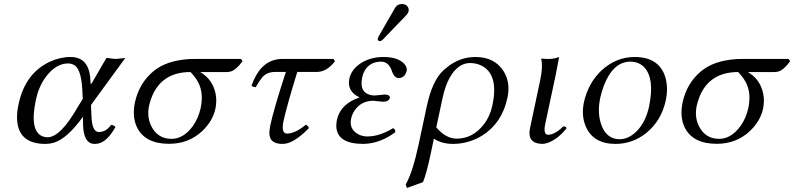

<svg xmlns="http://www.w3.org/2000/svg" viewBox="-20 -700 3917 947"><path d="M428.7 -182.1 431.2 -127Q433.6 -49.8 467.3 -48.8Q498 -48.8 520.5 -74.7Q524.4 -79.6 527.8 -84Q542.5 -83 549.3 -73.2Q509.3 -2 465.3 7.8Q455.6 9.8 444.8 9.8Q391.6 7.8 389.6 -86.9L389.2 -124Q310.1 -14.6 243.7 4.4Q224.1 9.8 204.1 9.8Q66.9 9.8 64 -117.2Q63.5 -149.4 71.8 -187Q104 -337.9 224.6 -395Q275.9 -418.9 328.1 -418.9Q413.6 -418.9 424.8 -320.8Q426.3 -306.2 426.8 -290Q426.8 -280.3 432.1 -289.6Q433.1 -291 434.1 -292L504.9 -414.1Q511.7 -414.1 527.3 -411.6Q543 -409.2 549.8 -409.2Q557.1 -409.2 575.7 -411.6Q592.3 -414.1 598.1 -414.1ZM388.2 -211.9 387.2 -231.9Q384.3 -349.6 350.6 -376Q335.9 -386.7 316.4 -387.2Q254.9 -387.2 204.6 -318.8Q170.9 -272 157.2 -209Q124 -51.8 191.4 -26.9Q203.1 -22.9 215.8 -22.9Q279.8 -24.9 363.8 -172.9Z M1097.2 -344.7H967.3Q1028.8 -309.1 1043.5 -237.3Q1050.3 -201.7 1042.5 -164.1Q1029.3 -102.1 975.6 -51.8Q909.2 9.3 814 9.3Q695.8 9.3 655.8 -71.8Q630.9 -124 645.5 -194.8Q666.5 -290.5 737.3 -349.1Q801.3 -401.9 914.1 -408.7Q926.8 -409.2 938.5 -409.2H1168.5L1176.3 -397.9Q1143.6 -353.5 1115.7 -346.7Q1106.4 -344.7 1097.2 -344.7ZM825.7 -15.1Q884.8 -15.1 931.2 -78.1Q959 -117.7 969.7 -167Q988.3 -253.4 946.3 -312.5Q935.5 -327.6 919.9 -344.7Q780.8 -344.7 730.5 -226.6Q721.2 -204.1 715.3 -179.2Q701.7 -114.3 734.4 -63.5Q765.6 -15.6 825.7 -15.1Z M1369.6 -409.2H1624.5L1632.3 -397.9Q1592.3 -345.7 1543 -345.2H1446.3Q1394.5 -177.2 1378.4 -103Q1365.2 -41 1396.5 -41Q1437.5 -42.5 1488.8 -85Q1501 -78.6 1503.4 -67.9Q1427.2 10.3 1373.5 9.8Q1313.5 9.8 1309.1 -35.2Q1307.6 -54.2 1313 -81.1Q1331.1 -165.5 1390.1 -345.2H1336.9Q1295.9 -345.2 1272.5 -317.4Q1260.3 -302.7 1241.2 -270Q1225.1 -271 1220.7 -277.8Q1261.2 -393.1 1347.7 -407.2Q1358.4 -409.2 1369.6 -409.2Z M1961.4 -680.2Q1987.3 -680.2 1994.6 -659.2Q1996.6 -651.9 1995.6 -645Q1992.7 -634.8 1985.8 -627L1868.2 -504.9Q1860.4 -497.6 1854.5 -497.1Q1843.8 -497.1 1842.8 -506.8Q1842.8 -508.8 1843.3 -509.8Q1844.7 -514.2 1847.2 -520L1929.7 -663.1Q1940.4 -679.7 1961.4 -680.2ZM1711.9 -115.2Q1701.2 -65.4 1743.7 -39.6Q1765.6 -26.9 1792.5 -26.9Q1852.5 -27.3 1918.9 -67.9Q1931.6 -61 1929.7 -47.9Q1855 7.8 1773.4 9.8Q1641.1 9.8 1638.7 -77.6Q1638.7 -92.8 1641.6 -107.9Q1655.8 -174.8 1726.1 -208.5Q1738.8 -214.4 1752.4 -219.2V-220.2Q1690.4 -249.5 1703.1 -312Q1712.9 -358.4 1761.7 -389.6Q1807.6 -418.5 1871.6 -418.9Q1944.8 -418.9 1976.1 -382.8Q1989.3 -366.2 1985.8 -350.1Q1977.1 -316.9 1947.8 -314.9Q1927.7 -314.9 1916.5 -340.3Q1915.5 -342.8 1914.1 -346.2Q1898.9 -395 1860.8 -396Q1803.7 -396 1777.8 -350.1Q1770 -335.9 1766.6 -318.8Q1751 -245.1 1807.1 -231.4Q1817.4 -229 1828.1 -229Q1828.6 -229 1839.4 -230Q1874.5 -233.9 1878.4 -233.9Q1904.8 -232.4 1902.8 -216.8Q1897 -198.2 1869.6 -198.2Q1865.7 -198.2 1847.2 -200.2Q1826.7 -202.6 1821.8 -203.1Q1760.3 -203.1 1727.5 -152.8Q1716.3 -135.3 1711.9 -115.2Z M2066.4 198.2 1987.3 227.1 1981 210Q2015.6 149.9 2045.4 9.8L2085 -175.8Q2111.8 -302.2 2167 -353Q2173.3 -358.9 2182.6 -366.2Q2246.1 -418.9 2324.7 -418.9Q2418.9 -418.9 2463.4 -349.6Q2498.5 -293.5 2483.4 -220.2Q2455.1 -86.4 2348.1 -25.4Q2285.6 9.8 2212.4 9.8Q2158.2 9.3 2120.1 -16.1L2104.5 58.1Q2082.5 160.2 2066.4 198.2ZM2408.7 -180.2Q2439.5 -325.2 2362.8 -372.1Q2335 -388.7 2299.3 -389.2Q2237.8 -389.2 2196.8 -314.5Q2175.3 -274.4 2163.1 -217.8L2131.8 -71.8Q2178.7 -16.6 2231.9 -16.1Q2311 -16.1 2365.2 -85Q2397 -126 2408.7 -180.2Z M2645 -307.1Q2658.7 -374 2649.4 -409.2L2651.9 -411.1Q2663.6 -409.2 2690.4 -409.2Q2712.9 -409.7 2737.8 -418.9Q2737.8 -418 2720.2 -327.1L2668.5 -85Q2659.2 -36.1 2683.1 -35.2Q2717.8 -36.1 2758.8 -77.1Q2772 -74.2 2772.9 -71.3Q2773.4 -68.8 2773.9 -66.9Q2731.9 -13.7 2682.1 4.4Q2666.5 9.8 2654.3 9.8Q2578.6 7.8 2594.2 -67.9Z M2859.9 -194.8Q2880.9 -290 2946.3 -352.1Q3018.6 -418.5 3109.4 -418.9Q3231.4 -418.9 3261.7 -318.8Q3276.9 -267.1 3263.7 -204.1Q3241.7 -104.5 3167.5 -43.9Q3099.6 9.8 3016.1 9.8Q2905.8 9.8 2868.7 -77.1Q2846.7 -130.4 2859.9 -194.8ZM3090.3 -396Q3004.9 -396 2959.5 -280.3Q2947.8 -250 2940.4 -216.8Q2923.8 -138.2 2949.2 -75.7Q2975.6 -14.2 3035.2 -13.2Q3087.4 -13.2 3131.3 -64.9Q3167 -108.4 3181.2 -173.8Q3210.9 -314.9 3154.8 -371.1Q3128.9 -395.5 3090.3 -396Z M3798.3 -344.7H3668.5Q3730 -309.1 3744.6 -237.3Q3751.5 -201.7 3743.7 -164.1Q3730.5 -102.1 3676.8 -51.8Q3610.4 9.3 3515.1 9.3Q3397 9.3 3356.9 -71.8Q3332 -124 3346.7 -194.8Q3367.7 -290.5 3438.5 -349.1Q3502.4 -401.9 3615.2 -408.7Q3627.9 -409.2 3639.6 -409.2H3869.6L3877.4 -397.9Q3844.7 -353.5 3816.9 -346.7Q3807.6 -344.7 3798.3 -344.7ZM3526.9 -15.1Q3585.9 -15.1 3632.3 -78.1Q3660.2 -117.7 3670.9 -167Q3689.5 -253.4 3647.5 -312.5Q3636.7 -327.6 3621.1 -344.7Q3481.9 -344.7 3431.6 -226.6Q3422.4 -204.1 3416.5 -179.2Q3402.8 -114.3 3435.5 -63.5Q3466.8 -15.6 3526.9 -15.1Z"/></svg>

Font: Linux Libertine Display Slanted O
Style: Slanted
Weight: 400
Designer: Philipp H. Poll
Foundry: Philipp H. Poll
Version: Version 5.0.9